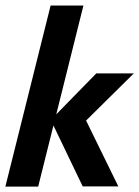

<svg xmlns="http://www.w3.org/2000/svg" viewBox="-26 -687 513 707"><path d="M-6.2 0 160.4 -666.7H281.2L181.2 -266L328.5 -416.7H466.7L291 -243.1L409.7 -0.7H278.5L170.8 -225L114.6 0Z"/></svg>

Font: Afacad
Style: Bold Italic
Weight: 700
Italic angle: -14°
Designer: Kristian Moeller
Foundry: Dicotype
Version: Version 1.000; ttfautohint (v1.8.4.7-5d5b)